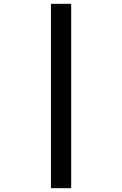

<svg xmlns="http://www.w3.org/2000/svg" viewBox="-20 -843 640 1006"><path d="M247 143V-823H353V143Z"/></svg>

Font: Iosevka Aile Semibold
Style: Regular
Weight: 600
Designer: Belleve Invis
Foundry: Belleve Invis
Version: Version 31.1.0; ttfautohint (v1.8.4)